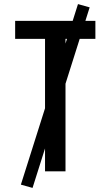

<svg xmlns="http://www.w3.org/2000/svg" viewBox="-20 -837 540 938"><path d="M200 0V-647H54V-735H446V-647H300V0ZM139 81 82 65 361 -817 418 -801Z"/></svg>

Font: Iosevka Curly Semibold
Style: Regular
Weight: 600
Monospace: yes
Designer: Belleve Invis
Foundry: Belleve Invis
Version: Version 22.1.2; ttfautohint (v1.8.4)